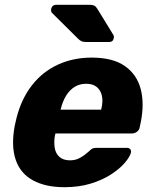

<svg xmlns="http://www.w3.org/2000/svg" viewBox="-20 -770 632 800"><path d="M248 10Q170 10 117.5 -18.5Q65 -47 45.5 -104Q26 -161 41 -244Q43 -251 45 -262Q47 -273 49 -279Q69 -358 113 -414.5Q157 -471 221 -500.5Q285 -530 362 -530Q450 -530 500 -495Q550 -460 566 -400Q582 -340 567 -263L562 -239Q560 -228 550.5 -221Q541 -214 531 -214H211Q211 -213 210.5 -211Q210 -209 209 -207Q204 -178 208 -154Q212 -130 228 -116Q244 -102 271 -102Q291 -102 305.5 -108.5Q320 -115 331 -123.5Q342 -132 349 -138Q360 -149 366 -151.5Q372 -154 384 -154H508Q518 -154 523 -148Q528 -142 525 -132Q520 -115 499.5 -91Q479 -67 443 -43.5Q407 -20 358 -5Q309 10 248 10ZM232 -313H401L402 -315Q410 -348 404.5 -371.5Q399 -395 382.5 -408Q366 -421 339 -421Q312 -421 291 -408Q270 -395 255.5 -371.5Q241 -348 233 -315ZM340 -595Q326 -595 319 -598.5Q312 -602 305 -609L196 -717Q192 -723 193 -731Q196 -750 215 -750H354Q366 -750 373 -746.5Q380 -743 387 -731L452 -625Q456 -619 454 -611Q451 -595 435 -595Z"/></svg>

Font: Rubik
Style: Bold Italic
Weight: 700
Italic angle: -12°
Designer: Hubert and Fischer
Foundry: Hubert and Fischer
Version: Version 2.300;gftools[0.9.30]